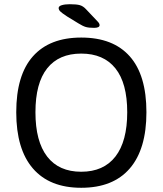

<svg xmlns="http://www.w3.org/2000/svg" viewBox="-20 -884 771 910"><path d="M365 6Q215 6 136 -85.5Q57 -177 57 -352Q57 -528 136 -617Q215 -706 365 -706Q516 -706 595 -617Q674 -528 674 -352Q674 -177 595 -85.5Q516 6 365 6ZM365 -70Q471 -70 527 -142Q583 -214 583 -352Q583 -490 527 -560Q471 -630 365 -630Q259 -630 203.5 -560Q148 -490 148 -352Q148 -214 203.5 -142Q259 -70 365 -70ZM426 -752Q401 -752 387 -756Q373 -760 352 -773L298 -806Q272 -823 265 -830.5Q258 -838 258 -846Q258 -855 273 -859.5Q288 -864 311 -864Q343 -864 358.5 -859.5Q374 -855 387 -841L441 -784Q447 -778 449.5 -773.5Q452 -769 452 -765Q452 -752 426 -752Z"/></svg>

Font: Asap
Style: Regular
Weight: 400
Designer: Pablo Cosgaya
Foundry: Omnibus-Type
Version: Version 3.001